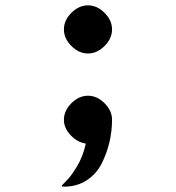

<svg xmlns="http://www.w3.org/2000/svg" viewBox="-20 -538 658 718"><path d="M371 -366Q343 -338 309 -338Q275 -338 247 -366Q219 -394 219 -428Q219 -462 247 -490Q275 -518 309 -518Q343 -518 371 -490Q399 -462 399 -428Q399 -394 371 -366ZM220 160Q211 160 211 157Q211 155 228 138.5Q245 122 267.5 85Q290 48 301 -1Q269 -6 244 -32.5Q219 -59 219 -90Q219 -124 247 -152Q275 -180 309 -180Q343 -180 371 -152Q399 -124 399 -90Q399 -49 389.5 -7.5Q380 34 360.5 73Q341 112 304.5 136Q268 160 220 160Z"/></svg>

Font: Hermit
Style: Regular
Weight: 400
Designer: Pablo Caro
Version: Version 2.000;PS 002.000;hotconv 1.0.88;makeotf.lib2.5.64775